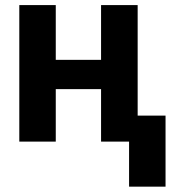

<svg xmlns="http://www.w3.org/2000/svg" viewBox="-20 -548 689 743"><path d="M416.5 -316.4V-203.1H149.9V-316.4ZM195.8 -528.3V0H54.7V-528.3ZM512.7 -528.3V0H371.1V-528.3ZM620.6 -100.6V174.3H479.5V-100.6Z"/></svg>

Font: RobotoDEMO
Style: Regular
Weight: 400
Designer: Christian Robertson
Foundry: Google
Version: Version 2.136